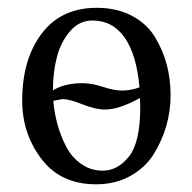

<svg xmlns="http://www.w3.org/2000/svg" viewBox="-20 -462 495 494"><path d="M37.1 -203.1Q37.1 -309.1 87.2 -375.5Q137.2 -441.9 229 -441.9Q279.8 -441.9 318.4 -421.9Q356.9 -401.9 377.9 -367.9Q398.9 -334 408.9 -296.4Q418.9 -258.8 418.9 -216.8Q418.9 -176.8 408 -138.4Q397 -100.1 375.5 -65.4Q354 -30.8 315.4 -9.3Q276.9 12.2 227.1 12.2Q136.2 12.2 86.7 -53Q37.1 -118.2 37.1 -203.1ZM338.9 -237.3Q331.5 -321.3 300.8 -365.2Q270 -409.2 217.8 -409.2Q183.6 -409.2 159.9 -381.3Q136.2 -353.5 126.2 -314.5Q116.2 -275.4 116.2 -229.5Q146 -248 192.9 -248Q215.8 -248 244.9 -238.5Q273.9 -229 293 -229Q316.9 -229 338.9 -237.3ZM117.2 -202.6Q119.6 -171.9 127.9 -141.8Q136.2 -111.8 150.6 -84.2Q165 -56.6 189.5 -39.8Q213.9 -22.9 244.1 -22.9Q283.2 -22.9 312 -59.6Q340.8 -96.2 340.8 -185.1Q340.8 -196.8 340.3 -210Q286.1 -179.7 249 -180.2Q226.1 -180.2 192.1 -193.6Q158.2 -207 142.1 -207Q139.2 -207 117.2 -202.6Z"/></svg>

Font: Linux Libertine O
Style: Regular
Weight: 400
Designer: Philipp H. Poll
Foundry: Philipp H. Poll
Version: Version 5.3.0